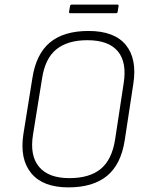

<svg xmlns="http://www.w3.org/2000/svg" viewBox="-20 -800 633 831"><path d="M276 11Q166 11 115.5 -50Q65 -111 81 -218L120 -461Q136 -566 196 -616Q256 -666 363 -666Q475 -666 524.5 -605.5Q574 -545 557 -437L520 -194Q504 -89 443.5 -39Q383 11 276 11ZM280 -29Q367 -29 415.5 -68.5Q464 -108 478 -195L515 -438Q530 -530 490 -578Q450 -626 358 -626Q273 -626 224 -586.5Q175 -547 162 -460L123 -218Q108 -127 149 -78Q190 -29 280 -29ZM283 -743Q278 -743 279 -749L283 -773Q284 -780 290 -780H488Q495 -780 493 -773L489 -748Q488 -743 482 -743Z"/></svg>

Font: Sofia Sans Semi Condensed ExtraLight
Style: Italic
Weight: 250
Italic angle: -9°
Version: Version 4.100